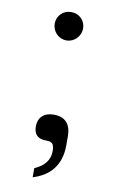

<svg xmlns="http://www.w3.org/2000/svg" viewBox="-80 -567 475 773"><g transform="rotate(10 157.5 -181.0)"><path d="M148 -406C180 -406 206 -433 206 -465C206 -497 181 -522 148 -522C115 -522 90 -497 90 -465C90 -433 115 -406 148 -406ZM110 160C177 140 221 93 221 10V-26C221 -77 197 -103 150 -103C110 -103 87 -80 87 -44C87 -11 104 5 137 5C160 5 171 10 171 43C171 78 151 105 110 123Z"/></g></svg>

Font: Be Vietnam
Style: Regular
Weight: 400
Designer: Gabriel Lam
Foundry: TypeRant
Version: Version 4.000